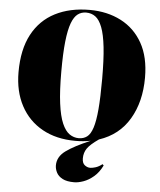

<svg xmlns="http://www.w3.org/2000/svg" viewBox="-64 -798 919 1105"><g transform="rotate(5 396.0 -246.0)"><path d="M406 252Q363 252 338.5 239Q314 226 303.5 205.5Q293 185 293 164Q293 114 340.5 79.5Q388 45 480 6Q459 10 437 12Q415 14 392 14Q282 14 201 -31Q120 -76 76 -158.5Q32 -241 32 -352Q32 -483 78.5 -570Q125 -657 210 -700.5Q295 -744 409 -744Q511 -744 590.5 -703Q670 -662 715 -582Q760 -502 760 -383Q760 -244 701 -144Q642 -44 527 -6Q478 28 461 53Q444 78 444 110Q444 138 459 149.5Q474 161 490 161Q504 161 522.5 155Q541 149 560 134L567 141Q547 182 518 206.5Q489 231 459 241.5Q429 252 406 252ZM410 -3Q438 -3 458 -18Q478 -33 490.5 -71.5Q503 -110 509 -178.5Q515 -247 515 -355Q515 -466 507 -538Q499 -610 483 -651.5Q467 -693 444 -710Q421 -727 390 -727Q363 -727 342 -711.5Q321 -696 306.5 -657.5Q292 -619 284.5 -550.5Q277 -482 277 -377Q277 -265 286.5 -192.5Q296 -120 314 -78.5Q332 -37 356.5 -20Q381 -3 410 -3Z"/></g></svg>

Font: Literata 72pt Black
Style: Regular
Weight: 900
Designer: Latin by Veronika Burian and Jose Scaglione. Greek by Irene Vlachou. Cyrillic by Vera Evstafieva.
Foundry: TypeTogether
Version: Version 3.002